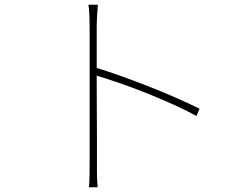

<svg xmlns="http://www.w3.org/2000/svg" viewBox="-20 -777 1040 814"><path d="M360 -81Q360 -90 360 -130.5Q360 -171 360 -230.5Q360 -290 360 -357Q360 -424 360 -487.5Q360 -551 360 -599.5Q360 -648 360 -669Q360 -685 359 -711Q358 -737 355 -757H395Q393 -738 391.5 -710.5Q390 -683 390 -669Q390 -619 390 -557.5Q390 -496 390 -432Q390 -368 390.5 -307.5Q391 -247 391 -198Q391 -149 391 -117.5Q391 -86 391 -81Q391 -63 391 -45.5Q391 -28 392 -12Q393 4 394 17H357Q359 -2 359.5 -28.5Q360 -55 360 -81ZM384 -491Q433 -476 490.5 -455.5Q548 -435 608 -411.5Q668 -388 724 -363.5Q780 -339 826 -316L813 -285Q770 -309 713.5 -334.5Q657 -360 596.5 -384Q536 -408 480.5 -427Q425 -446 384 -458Z"/></svg>

Font: Noto Sans TC Thin
Style: Regular
Weight: 100
Designer: Ryoko NISHIZUKA 西塚涼子 (kana, bopomofo & ideographs); Paul D. Hunt (Latin, Greek & Cyrillic); Sandoll Communications 산돌커뮤니
Foundry: Adobe
Version: Version 2.004-H2;hotconv 1.0.118;makeotfexe 2.5.65603